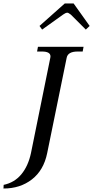

<svg xmlns="http://www.w3.org/2000/svg" viewBox="-46 -969 535 1103"><path d="M181 -820 326 -949H377L469 -820L447 -799L361 -885Q355 -889 350 -892.5Q345 -896 341 -896Q331 -896 316 -885L196 -799ZM-25 93Q37 80 76.5 32.5Q116 -15 132 -90L243 -637Q244 -640 244 -645Q244 -673 195 -673H167L172 -700H434L429 -673H400Q344 -673 337 -637L225 -89Q205 9 137.5 61.5Q70 114 -26 114Z"/></svg>

Font: Taviraj
Style: Italic
Weight: 400
Italic angle: -12°
Designer: Katatrad Team
Foundry: CadsonDemak
Version: Version 1.001